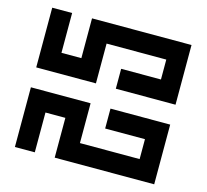

<svg xmlns="http://www.w3.org/2000/svg" viewBox="-101 -816 1003 932"><g transform="rotate(15 400.0 -350.0)"><path d="M750 -700H250V-500H150V-700H50V-400H350V-600H650V-500H450V-400H750ZM450 -200H650V-100H350V-300H50V0H150V-200H250V0H750V-300H450Z"/></g></svg>

Font: Mourier
Style: Regular
Weight: 400
Designer: Eric Mourier
Foundry: Velvetyne Type Foundry
Version: Version 2.000;hotconv 1.0.109;makeotfexe 2.5.65596